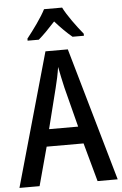

<svg xmlns="http://www.w3.org/2000/svg" viewBox="-62 -983 650 1026"><g transform="rotate(-5 263.5 -470.0)"><path d="M311 -940H214C193 -898 147 -835 112 -791V-780H172C198 -802 230 -835 262 -870C293 -835 324 -804 353 -780H414V-791C378 -835 333 -896 311 -940ZM419 0H527L322 -715H202L0 0H108L164 -207H362ZM286 -513 341 -299H185L239 -514C248 -548 257 -591 262 -626C268 -594 278 -548 286 -513Z"/></g></svg>

Font: Noto Sans Arabic Cond Med
Style: Regular
Weight: 500
Width: 3
Designer: Monotype Design Team, Nadine Chahine, Nizar Qandah and Khaled Hosny
Foundry: Monotype Imaging Inc.
Version: Version 2.012